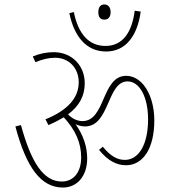

<svg xmlns="http://www.w3.org/2000/svg" viewBox="-20 -861 757 861"><path d="M448 -773C463 -773 476 -782 476 -806C476 -831 463 -841 448 -841C432 -841 421 -831 421 -806C421 -782 432 -773 448 -773ZM456 -630C543 -630 596 -699 611 -809L584 -813C572 -717 531 -655 453 -655C378 -655 331 -709 311 -807L291 -802C312 -699 366 -630 456 -630ZM262 -20C328 -20 371 -74 371 -150C371 -204 353 -256 319 -304C332 -298 346 -294 361 -294C473 -294 459 -496 552 -496C606 -496 644 -426 644 -326C644 -211 601 -144 540 -144C505 -144 476 -161 441 -203L424 -189C463 -141 502 -120 545 -120C622 -120 672 -196 672 -321C672 -386 654 -443 625 -479C604 -505 576 -521 546 -521C435 -521 454 -318 350 -318C327 -318 305 -328 285 -348C336 -386 360 -432 360 -487C360 -526 347 -559 324 -584C299 -611 263 -627 221 -627C190 -627 159 -621 127 -608L139 -582C170 -595 198 -602 227 -602C289 -602 333 -556 333 -492C333 -422 283 -366 184 -326L197 -300C223 -311 246 -323 266 -335C320 -276 344 -219 344 -155C344 -90 311 -47 257 -47C175 -47 120 -132 74 -300L49 -294C98 -109 164 -20 262 -20Z"/></svg>

Font: Noto Serif Devanagari Condensed Thin
Style: Regular
Weight: 100
Width: 3
Designer: Universal Thirst, Indian Type Foundry and the Monotype Design Team
Foundry: Monotype Imaging Inc.
Version: Version 2.004